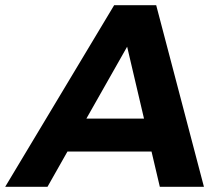

<svg xmlns="http://www.w3.org/2000/svg" viewBox="-77 -720 856 740"><path d="M539 0 507 -136H183L106 0H-57L363 -700H525L709 0ZM256 -263H478L413 -540Z"/></svg>

Font: Gontserrat SemiBold
Style: Italic
Weight: 600
Italic angle: -11.3°
Designer: Julieta Ulanovsky
Foundry: Julieta Ulanovsky
Version: Version 6.001